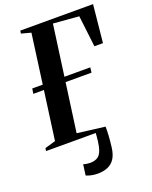

<svg xmlns="http://www.w3.org/2000/svg" viewBox="-188 -837 927 1169"><g transform="rotate(-20 275.5 -253.0)"><path d="M237.5 237Q217 237 196.5 232.5Q176 228 164 222L173.5 152.5Q184 156 196.8 157.8Q209.5 159.5 216 159.5Q251.5 159.5 271.5 143.2Q291.5 127 301 81Q304 67.5 305.8 52Q307.5 36.5 308.8 22.5Q310 8.5 310.5 0H-11.5L-8.5 -18.5L60.5 -38.5L103.5 -354H35L40 -387H108L151.5 -708L89.5 -724.5L92 -743H563.5L539 -499H483.5L459.5 -702L293.5 -715.5L248.5 -387H416L412 -354H244L200.5 -38.5L380 -16Q380.5 11 378.8 41.5Q377 72 372 114Q366.5 159.5 349 186.5Q331.5 213.5 303 225.2Q274.5 237 237.5 237Z"/></g></svg>

Font: Merriweather 144pt SemiBold
Style: Italic
Weight: 600
Italic angle: -7.8°
Version: Version 2.101